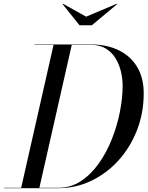

<svg xmlns="http://www.w3.org/2000/svg" viewBox="-55 -982 770 1002"><path d="M394.5 -895 554.5 -962.5 556.5 -960.5 424 -850H360L271.5 -960.5L273.5 -962.5ZM250 0H-35V-2H55.5L224.5 -748H125V-750H420Q501.5 -750 563.5 -720.2Q625.5 -690.5 660.2 -633.5Q695 -576.5 695 -495Q695 -392.5 660 -302.8Q625 -213 563.5 -145Q502 -77 421.5 -38.5Q341 0 250 0ZM420 -748H319.5L150.5 -2H250Q314 -2 366.8 -36.5Q419.5 -71 460.2 -128.5Q501 -186 528.8 -256Q556.5 -326 570.8 -398.8Q585 -471.5 585 -535Q585 -569.5 576.5 -606.8Q568 -644 549 -676Q530 -708 498.2 -728Q466.5 -748 420 -748Z"/></svg>

Font: Bodoni* 96pt
Style: Italic
Weight: 400
Italic angle: -13°
Version: Version 2.3